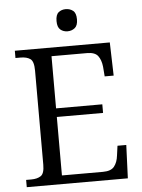

<svg xmlns="http://www.w3.org/2000/svg" viewBox="-60 -954 739 1001"><g transform="rotate(-5 309.5 -453.5)"><path d="M39 0V-38H66Q97 -38 116 -50.5Q135 -63 135 -109V-601Q135 -650 116.5 -663Q98 -676 66 -676H39V-714H536L541 -540H494L490 -591Q486 -627 470 -648Q454 -669 413 -669H227V-396H469V-351H227V-45H442Q484 -45 501 -66.5Q518 -88 522 -123L529 -174H575L568 0ZM322 -791Q300 -791 284.5 -804Q269 -817 269 -849Q269 -882 284.5 -894.5Q300 -907 322 -907Q344 -907 360 -894.5Q376 -882 376 -849Q376 -817 360 -804Q344 -791 322 -791Z"/></g></svg>

Font: Noto Serif Hentaigana
Style: Regular
Weight: 400
Designer: Kazuhiro Yamada
Foundry: nipponia
Version: Version 1.000; ttfautohint (v1.8.4.7-5d5b)